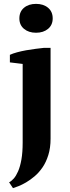

<svg xmlns="http://www.w3.org/2000/svg" viewBox="-20 -759 360 991"><path d="M97 -429 31 -437V-476Q46 -483 68 -489Q90 -495 115 -499.5Q140 -504 164.5 -507Q189 -510 207 -512H241V-43Q241 4 229.5 41Q218 78 199.5 105Q181 132 158.5 151Q136 170 114.5 182.5Q93 195 75 202Q57 209 47 212L27 182Q39 176 51 162.5Q63 149 73.5 125Q84 101 90.5 64.5Q97 28 97 -24ZM80 -664Q80 -699 104 -719Q128 -739 166 -739Q204 -739 228 -719Q252 -699 252 -664Q252 -630 228 -610Q204 -590 166 -590Q128 -590 104 -610Q80 -630 80 -664Z"/></svg>

Font: PT Serif
Style: Bold
Weight: 700
Designer: A.Korolkova, O.Umpeleva, V.Yefimov
Foundry: ParaType Ltd
Version: Version 1.000W OFL; ttfautohint (v1.6)